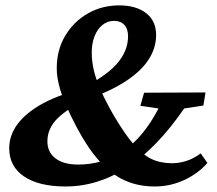

<svg xmlns="http://www.w3.org/2000/svg" viewBox="-20 -672 792 702"><path d="M219.7 9.8Q122.1 9.8 67.9 -26.9Q13.7 -63.5 13.7 -129.9Q13.7 -176.8 43.5 -217.3Q73.2 -257.8 129.9 -290Q186.5 -322.3 266.6 -342.8Q363.3 -389.6 405.8 -437Q448.2 -484.4 448.2 -539.1Q448.2 -566.4 434.6 -581.1Q420.9 -595.7 396.5 -595.7Q373 -595.7 354.5 -580.6Q335.9 -565.4 325.7 -539.6Q315.4 -513.7 315.4 -479.5Q315.4 -448.2 323.2 -414.6Q331.1 -380.9 349.1 -340.3Q367.2 -299.8 397.5 -247.1Q436.5 -181.6 468.8 -144Q501 -106.4 533.7 -90.8Q566.4 -75.2 609.4 -75.2Q635.7 -75.2 662.6 -84Q689.5 -92.8 713.9 -111.3L738.3 -76.2Q704.1 -37.1 653.3 -13.7Q602.5 9.8 545.9 9.8Q485.4 9.8 436.5 -12.2Q387.7 -34.2 344.7 -81.5Q301.8 -128.9 261.7 -204.1Q236.3 -252 219.7 -291Q203.1 -330.1 195.3 -362.3Q187.5 -394.5 187.5 -421.9Q187.5 -489.3 218.3 -541Q249 -592.8 300.8 -622.6Q352.5 -652.3 416 -652.3Q477.5 -652.3 514.2 -624Q550.8 -595.7 550.8 -543.9Q550.8 -497.1 523.9 -455.1Q497.1 -413.1 441.9 -376.5Q386.7 -339.8 303.7 -310.5Q229.5 -277.3 191.4 -240.2Q153.3 -203.1 153.3 -155.3Q153.3 -115.2 183.1 -92.8Q212.9 -70.3 265.6 -70.3Q356.4 -70.3 430.2 -119.6Q503.9 -168.9 559.6 -275.4L493.2 -285.2L506.8 -333L731.4 -334L723.6 -286.1L653.3 -275.4Q554.7 -131.8 446.8 -61Q338.9 9.8 219.7 9.8Z"/></svg>

Font: Crimson Pro
Style: Bold Italic
Weight: 700
Italic angle: -12°
Designer: Jacques Le Bailly
Foundry: Baron von Fonthausen
Version: Version 1.003